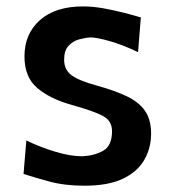

<svg xmlns="http://www.w3.org/2000/svg" viewBox="-20 -572 537 605"><path d="M246.1 13.2Q184.1 13.2 135.5 0Q86.9 -13.2 54.2 -23.9L63 -129.4Q107.4 -107.9 154.5 -93.8Q201.7 -79.6 238.8 -79.6Q276.9 -81.1 304.9 -96.9Q333 -112.8 333 -158.7Q333 -190.9 304.9 -206.3Q276.9 -221.7 205.1 -241.7Q137.2 -260.7 97.2 -294.9Q57.1 -329.1 57.1 -394Q57.1 -465.3 105.7 -508.5Q154.3 -551.8 242.2 -551.8Q272.5 -551.8 306.4 -545.7Q340.3 -539.6 371.6 -531.5Q402.8 -523.4 423.8 -517.1L415 -407.7Q365.7 -431.2 325.2 -442.6Q284.7 -454.1 264.6 -454.1Q248 -453.1 228.8 -447.8Q209.5 -442.4 195.8 -427.5Q182.1 -412.6 182.1 -383.8Q182.1 -352.5 205.1 -335.2Q228 -317.9 285.6 -302.2Q341.8 -286.6 379.6 -268.6Q417.5 -250.5 436.8 -222.9Q456.1 -195.3 456.1 -150.9Q456.1 -105 434.3 -67.6Q412.6 -30.3 366.5 -8.5Q320.3 13.2 246.1 13.2Z"/></svg>

Font: Pinar SemiBold
Style: Regular
Weight: 600
Designer: Amin Abedi
Version: Version 3.000